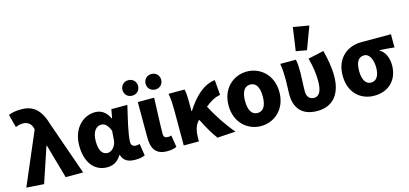

<svg xmlns="http://www.w3.org/2000/svg" viewBox="-67 -1278 3778 1773"><g transform="rotate(-15 1822.0 -392.0)"><path d="M180 11 293 -326H297L389 0H556L380 -503C338 -649 272 -711 155 -711C93 -711 65 -703 32 -690L65 -565C88 -575 106 -581 137 -581C176 -581 213 -558 224 -511L226 -498L13 0Z M786 12C843 12 888 -14 921 -68H925C944 -8 986 12 1056 12C1098 12 1127 4 1146 -5L1128 -119C1116 -115 1105 -113 1095 -113C1068 -113 1047 -124 1047 -158C1047 -232 1086 -384 1112 -497H959L944 -414H940C908 -482 860 -509 805 -509C690 -509 585 -412 585 -247C585 -85 664 12 786 12ZM823 -115C774 -115 743 -154 743 -249C743 -344 787 -383 829 -383C869 -383 894 -354 914 -302L908 -216C904 -160 864 -115 823 -115Z M1359 12C1403 12 1427 4 1449 -5L1431 -119C1421 -115 1408 -113 1400 -113C1371 -113 1357 -123 1357 -156C1357 -235 1365 -383 1368 -497H1212V-162C1212 -57 1244 12 1359 12ZM1178 -567C1222 -567 1253 -599 1253 -641C1253 -683 1222 -715 1178 -715C1135 -715 1104 -683 1104 -641C1104 -599 1135 -567 1178 -567ZM1400 -567C1443 -567 1474 -599 1474 -641C1474 -683 1443 -715 1400 -715C1356 -715 1325 -683 1325 -641C1325 -599 1356 -567 1400 -567Z M1518 0H1663V-30C1664 -106 1678 -154 1715 -191L1717 -193C1761 -104 1801 -37 1838 11L2013 0C1948 -72 1869 -193 1818 -290C1871 -334 1912 -355 1963 -365L1951 -509C1833 -495 1746 -401 1673 -288H1669V-374C1669 -421 1667 -465 1659 -497H1506C1516 -444 1518 -382 1518 -342Z M2256 12C2382 12 2499 -83 2499 -249C2499 -414 2382 -509 2256 -509C2129 -509 2013 -414 2013 -249C2013 -83 2129 12 2256 12ZM2256 -113C2197 -113 2171 -166 2171 -249C2171 -332 2197 -385 2256 -385C2314 -385 2340 -332 2340 -249C2340 -166 2314 -113 2256 -113Z M2794 12C2947 12 3026 -93 3026 -262C3026 -344 3010 -430 2989 -509L2839 -476C2863 -387 2871 -317 2871 -255C2871 -156 2845 -113 2794 -113C2756 -113 2727 -140 2727 -189C2727 -255 2733 -334 2733 -374C2733 -421 2731 -463 2723 -497H2574C2583 -442 2585 -382 2585 -342C2585 -296 2581 -248 2581 -202C2581 -78 2643 12 2794 12ZM2845 -555 2925 -770 2774 -796 2742 -573Z M3339 12C3473 12 3568 -76 3568 -218C3568 -291 3541 -350 3492 -378V-382C3544 -380 3578 -376 3632 -371V-497H3346C3221 -497 3102 -415 3102 -243C3102 -78 3208 12 3339 12ZM3341 -113C3291 -113 3260 -160 3260 -243C3260 -336 3291 -373 3341 -373C3393 -373 3421 -310 3421 -234C3421 -157 3391 -113 3341 -113Z"/></g></svg>

Font: DAIFUKU Sans
Style: Bold
Weight: 700
Designer: Original font ‘Source Han Sans JP’ : Paul D. Hunt
Foundry: Daifuku
Version: Version 1.000